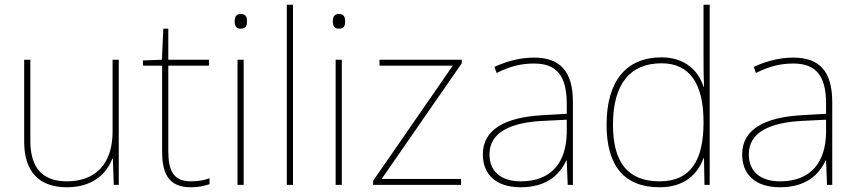

<svg xmlns="http://www.w3.org/2000/svg" viewBox="-20 -831 3614 810"><path d="M481 -579H455V-277C455 -133 377 -66 262 -66C163 -66 108 -119 108 -237V-579H82V-233C82 -108 144 -41 262 -41C374 -41 431 -101 454 -162H456L460 -51H481Z M785 -66C711 -66 690 -112 690 -194V-554H862V-579H690V-710H669L663 -579L583 -576V-554H664V-191C664 -98 692 -41 785 -41C820 -41 842 -47 864 -54V-79C842 -71 818 -66 785 -66Z M995 -772C975 -772 970 -757 970 -741C970 -724 975 -710 995 -710C1019 -710 1022 -724 1022 -741C1022 -757 1019 -772 995 -772ZM1008 -579H982V-51H1008Z M1216 -51V-811H1190V-51Z M1409 -772C1389 -772 1384 -757 1384 -741C1384 -724 1389 -710 1409 -710C1433 -710 1436 -724 1436 -741C1436 -757 1433 -772 1409 -772ZM1422 -579H1396V-51H1422Z M1925 -51V-76H1590L1928 -564V-579H1581V-554H1890L1554 -68V-51Z M2233 -588C2174 -588 2119 -573 2066 -549L2075 -523C2132 -552 2180 -563 2233 -563C2326 -563 2371 -514 2371 -394V-351L2268 -345C2111 -336 2017 -285 2017 -180C2017 -96 2071 -41 2177 -41C2285 -41 2341 -93 2369 -154H2371L2375 -51H2397V-401C2397 -531 2342 -588 2233 -588ZM2270 -321 2371 -326V-271C2369 -150 2310 -66 2177 -66C2092 -66 2045 -109 2045 -180C2045 -273 2134 -314 2270 -321Z M2763 -41C2868 -41 2924 -97 2948 -164H2950L2952 -51H2974V-811H2948V-594C2948 -552 2948 -510 2950 -465H2948C2926 -535 2867 -589 2771 -589C2621 -589 2539 -488 2539 -305C2539 -134 2611 -41 2763 -41ZM2763 -66C2629 -66 2566 -145 2566 -305C2566 -478 2639 -564 2771 -564C2890 -564 2948 -477 2948 -317V-314C2948 -158 2896 -66 2763 -66Z M3327 -588C3268 -588 3213 -573 3160 -549L3169 -523C3226 -552 3274 -563 3327 -563C3420 -563 3465 -514 3465 -394V-351L3362 -345C3205 -336 3111 -285 3111 -180C3111 -96 3165 -41 3271 -41C3379 -41 3435 -93 3463 -154H3465L3469 -51H3491V-401C3491 -531 3436 -588 3327 -588ZM3364 -321 3465 -326V-271C3463 -150 3404 -66 3271 -66C3186 -66 3139 -109 3139 -180C3139 -273 3228 -314 3364 -321Z"/></svg>

Font: Noto Sans Tamil UI Thin
Style: Regular
Weight: 100
Designer: Jelle Bosma - Monotype Design Team
Foundry: Monotype Imaging Inc.
Version: Version 2.004